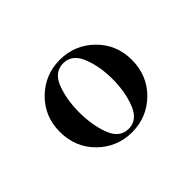

<svg xmlns="http://www.w3.org/2000/svg" viewBox="-61 -843 356 356"><g transform="rotate(-45 117.0 -665.0)"><path d="M117 -570Q78 -570 50.2 -597.2Q22.5 -624.5 22.5 -665.5Q22.5 -705.5 50.2 -732.8Q78 -760 117 -760Q156 -760 183.8 -732.8Q211.5 -705.5 211.5 -665.5Q211.5 -624.5 183.8 -597.2Q156 -570 117 -570ZM117 -579Q140 -579 150.5 -605.5Q161 -632 161 -665.5Q161 -699 150.5 -725Q140 -751 117 -751Q93.5 -751 83.5 -725Q73.5 -699 73.5 -665.5Q73.5 -632 83.5 -605.5Q93.5 -579 117 -579Z"/></g></svg>

Font: Imbue 100pt Medium
Style: Regular
Weight: 500
Designer: Tyler Finck
Foundry: Etcetera Type Company
Version: Version 1.102; ttfautohint (v1.8.3)